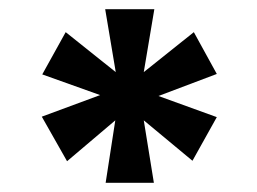

<svg xmlns="http://www.w3.org/2000/svg" viewBox="-20 -758 560 418"><path d="M210 -360 231 -496 126 -407 71 -504 198 -551 72 -596 123 -688 232 -601 209 -738H316L293 -601L402 -688L452 -597L325 -549L452 -503L399 -408L293 -496L315 -360Z"/></svg>

Font: DM Sans 24pt Black
Style: Regular
Weight: 900
Designer: Colophon Foundry, Jonny Pinhorn
Foundry: Colophon Foundry
Version: Version 4.004;gftools[0.9.30]